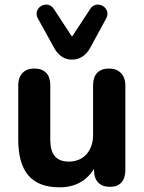

<svg xmlns="http://www.w3.org/2000/svg" viewBox="-20 -791 614 821"><path d="M235 10C300 10 350 -17 382 -69V-64C382 -17 407 8 451 8C492 8 516 -17 516 -64V-426C516 -472 487 -498 447 -498C401 -498 378 -472 378 -426V-213C378 -145 336 -100 275 -100C220 -100 195 -131 195 -193V-426C195 -472 172 -498 126 -498C85 -498 58 -472 58 -426V-195C58 -59 113 10 235 10ZM288 -536C323 -536 350 -556 367 -589L434 -712C459 -758 393 -795 366 -753L288 -634L210 -753C183 -795 117 -758 142 -712L210 -589C227 -556 253 -536 288 -536Z"/></svg>

Font: SN Pro
Style: Bold
Weight: 700
Designer: Tobias Whetton
Foundry: Supernotes
Version: Version 1.003;Glyphs 3.3 (3324)